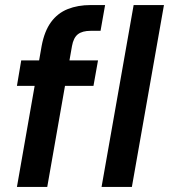

<svg xmlns="http://www.w3.org/2000/svg" viewBox="-20 -740 669 760"><path d="M47 0 145 -559Q156 -617 182 -652.5Q208 -688 248 -704Q288 -720 339 -720H396L378 -618H339Q306 -618 288.5 -604.5Q271 -591 265 -558L167 0ZM47 -400 64 -501H368L350 -400ZM382 0 509 -720H629L502 0Z"/></svg>

Font: DM Sans 18pt SemiBold
Style: Italic
Weight: 600
Italic angle: -10°
Designer: Colophon Foundry, Jonny Pinhorn
Foundry: Colophon Foundry
Version: Version 4.004;gftools[0.9.30]